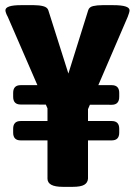

<svg xmlns="http://www.w3.org/2000/svg" viewBox="-20 -722 522 744"><path d="M60 -317Q31 -317 31 -347V-362Q31 -392 60 -392H177H237H298H413Q442 -392 442 -362V-347Q442 -316 413 -316ZM60 -178Q31 -178 31 -208V-223Q31 -253 60 -253H413Q442 -253 442 -223V-208Q442 -178 413 -178ZM223 2Q164 2 164 -30V-302L10 -657Q6 -664 3.5 -671Q1 -678 1 -682Q1 -702 61 -702H112Q132 -702 147.5 -698Q163 -694 167 -683L245 -437L322 -683Q326 -695 341 -698.5Q356 -702 377 -702H419Q482 -702 482 -682Q482 -678 480 -671.5Q478 -665 475 -657L321 -299V-30Q320 -14 306.5 -6Q293 2 262 2Z"/></svg>

Font: Asap Condensed VF Beta
Style: Regular
Weight: 400
Designer: Pablo Cosgaya
Foundry: Omnibus-Type
Version: Version 1.008